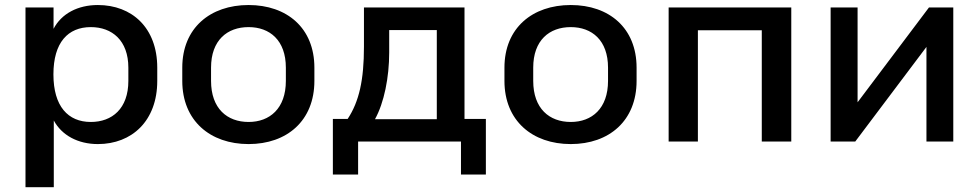

<svg xmlns="http://www.w3.org/2000/svg" viewBox="-20 -569 3933 772"><path d="M196.3 183.6V-84.5C228.5 -24.9 293.5 10.3 373.5 10.3C510.3 10.3 612.3 -83 612.3 -243.7V-296.9C612.3 -457.5 510.3 -548.8 373.5 -548.8C293 -548.8 227.1 -514.2 195.3 -453.1V-539.1H82.5V183.6ZM345.2 -78.6C253.4 -78.6 194.8 -141.6 194.8 -270C194.8 -398.4 253.4 -460 345.2 -460C430.7 -460 496.1 -406.2 496.1 -296.9V-243.7C496.1 -132.3 430.7 -78.6 345.2 -78.6Z M979.5 10.3C1133.8 10.3 1244.1 -83.5 1244.1 -243.7V-296.9C1244.1 -456.5 1133.8 -548.8 979.5 -548.8C825.2 -548.8 712.9 -456.5 712.9 -296.9V-243.7C712.9 -83.5 825.2 10.3 979.5 10.3ZM979.5 -78.6C893.6 -78.6 828.6 -132.3 828.6 -243.7V-296.9C828.6 -407.2 893.6 -460 979.5 -460C1064.5 -460 1129.4 -407.2 1129.4 -296.9V-243.7C1129.4 -132.8 1064.5 -78.6 979.5 -78.6Z M1419.9 132.8V0H1833.5V132.8H1933.6V-90.8H1847.7V-539.1H1443.4V-381.3C1443.4 -248 1424.3 -161.1 1377.9 -90.8H1318.4V132.8ZM1487.8 -89.8C1524.4 -155.8 1544.9 -257.8 1544.9 -357.9V-448.2H1736.3V-89.8Z M2274.9 10.3C2429.2 10.3 2539.6 -83.5 2539.6 -243.7V-296.9C2539.6 -456.5 2429.2 -548.8 2274.9 -548.8C2120.6 -548.8 2008.3 -456.5 2008.3 -296.9V-243.7C2008.3 -83.5 2120.6 10.3 2274.9 10.3ZM2274.9 -78.6C2189 -78.6 2124 -132.3 2124 -243.7V-296.9C2124 -407.2 2189 -460 2274.9 -460C2359.9 -460 2424.8 -407.2 2424.8 -296.9V-243.7C2424.8 -132.8 2359.9 -78.6 2274.9 -78.6Z M2786.1 0V-447.3H3043V0H3161.6V-539.1H2668.5V0Z M3418.9 0 3705.1 -380.4V0H3813V-539.1H3715.3L3428.2 -157.7V-539.1H3319.8V0Z"/></svg>

Font: Winston Medium
Style: Regular
Weight: 500
Designer: Vernon Adams, Kim Jin-seong, David Berlow, Cristiano Sobral
Foundry: The Winston Project Authors
Version: Version 3.004